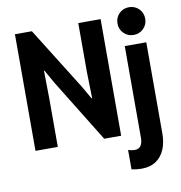

<svg xmlns="http://www.w3.org/2000/svg" viewBox="-101 -854 1098 1167"><g transform="rotate(-10 447.5 -271.0)"><path d="M61.8 0V-719.7H166.4L407.1 -334.6L452.4 -255.7H456.4L452.7 -421.8V-719.7H590.6V0H485.9L245.8 -389.5L200.5 -470.1H197.1L199.6 -297.9V0ZM677.7 219Q662.8 219 646.9 217.1Q631 215.2 617 212V92Q626.7 96 638 97.7Q649.3 99.5 657.3 99.5Q683.6 99.5 695.1 81.5Q706.7 63.6 706.7 35.2V-532.9H839.5V31.2Q839.5 84.8 821.9 127.2Q804.4 169.7 768.5 194.4Q732.7 219 677.7 219ZM772.5 -590.1Q736.3 -590.1 711.6 -614.8Q686.9 -639.5 686.9 -675.7Q686.9 -711.9 711.6 -736.6Q736.3 -761.2 772.5 -761.2Q808.7 -761.2 833.4 -736.5Q858.1 -711.8 858.1 -675.6Q858.1 -639.4 833.4 -614.8Q808.7 -590.1 772.5 -590.1Z"/></g></svg>

Font: Reddit Sans Condensed
Style: Regular
Weight: 400
Designer: Stephen Hutchings
Foundry: Reddit
Version: Version 1.014